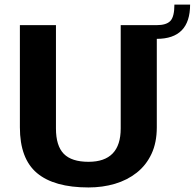

<svg xmlns="http://www.w3.org/2000/svg" viewBox="-20 -810 852 840"><path d="M367.2 10.1Q216.9 10.1 141.9 -52.8Q67 -115.7 67 -253.2V-700H224.8V-248Q224.8 -172.2 259 -137.1Q293.3 -102.1 367.2 -102.1Q508.1 -102.1 508.1 -248V-700H666V-253.2Q666 -185.9 642.7 -136.5Q619.5 -87.1 578.2 -54.5Q536.9 -21.9 482.9 -5.9Q428.8 10.1 367.2 10.1ZM665.5 -700Q708 -700 725.5 -718.6Q743 -737.1 743 -789.9H811.7Q811.7 -640 665.5 -640Z"/></svg>

Font: Pathway Extreme 8pt Thin
Style: Regular
Weight: 100
Designer: Eduardo Rodriguez Tunni
Foundry: Eduardo Rodriguez Tunni
Version: Version 1.000